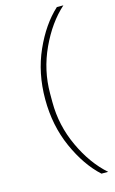

<svg xmlns="http://www.w3.org/2000/svg" viewBox="-141 -853 631 1050"><g transform="rotate(-15 175.0 -327.5)"><path d="M296 -799H333Q250 -725 194 -604Q138 -483 138 -352V-303Q138 -171 194 -50.5Q250 70 334 144H296Q215 70 159.5 -54.5Q104 -179 104 -328Q104 -477 159.5 -601Q215 -725 296 -799Z"/></g></svg>

Font: IBM Plex Sans JP ExtraLight
Style: Regular
Weight: 200
Designer: Mike Abbink; Paul van der Laan; Pieter van Rosmalen; Wujin Sim; Yejin Wi; Jinhee Kim; Boomi Park; Yona Kim; Kichan Ma
Foundry: Sandoll Inc.
Version: Version 1.001